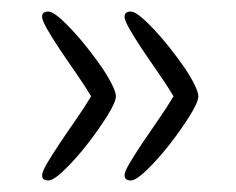

<svg xmlns="http://www.w3.org/2000/svg" viewBox="-20 -545 409 333"><path d="M196 -516Q196 -525 207 -525Q213 -525 224 -516Q235 -507 248 -493Q261 -479 274.5 -462Q288 -445 299 -429Q310 -413 317 -399Q324 -385 324 -378Q324 -368 309 -344Q294 -320 274.5 -295Q255 -270 235.5 -251Q216 -232 207 -232Q196 -232 196 -241Q196 -247 204.5 -261.5Q213 -276 226 -295.5Q239 -315 254 -336.5Q269 -358 281 -378Q269 -398 254 -419.5Q239 -441 226 -460.5Q213 -480 204.5 -495Q196 -510 196 -516ZM53 -516Q53 -525 64 -525Q70 -525 81 -516Q92 -507 105 -493Q118 -479 131.5 -462Q145 -445 156 -429Q167 -413 174 -399Q181 -385 181 -378Q181 -368 166 -344Q151 -320 131.5 -295Q112 -270 92.5 -251Q73 -232 64 -232Q53 -232 53 -241Q53 -247 61.5 -261.5Q70 -276 83 -295.5Q96 -315 111 -336.5Q126 -358 138 -378Q126 -398 111 -419.5Q96 -441 83 -460.5Q70 -480 61.5 -495Q53 -510 53 -516Z"/></svg>

Font: Life Savers
Style: Regular
Weight: 400
Version: Version 2.001; ttfautohint (v0.93) -l 8 -r 50 -G 200 -x 14 -